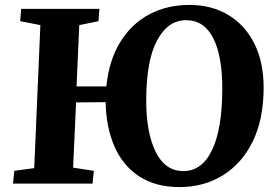

<svg xmlns="http://www.w3.org/2000/svg" viewBox="-20 -746 1126 780"><path d="M289 -330 277 -65 361 -52 356 0H33L38 -52L119 -63L144 -644L62 -660L66 -710H384L380 -660L302 -644L291 -395H412Q423 -502 469 -576Q515 -650 587 -688Q659 -726 750 -726Q839 -726 907 -685.5Q975 -645 1013 -569.5Q1051 -494 1051 -389Q1051 -263 1007.5 -173Q964 -83 886.5 -34.5Q809 14 709 14Q612 14 545.5 -29.5Q479 -73 445 -151Q411 -229 409 -331ZM574 -337Q574 -207 612.5 -129Q651 -51 725 -51Q801 -51 842 -137.5Q883 -224 883 -387Q883 -519 846 -591.5Q809 -664 736 -664Q662 -664 618 -581.5Q574 -499 574 -337Z"/></svg>

Font: Literata 36pt
Style: Bold Italic
Weight: 700
Italic angle: -2°
Designer: Latin by Veronika Burian and Jose Scaglione. Greek by Irene Vlachou. Cyrillic by Vera Evstafieva
Foundry: TypeTogether
Version: Version 3.002